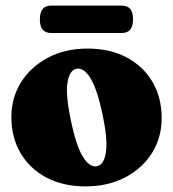

<svg xmlns="http://www.w3.org/2000/svg" viewBox="-20 -652 617 684"><path d="M292 -479Q371.5 -479 431 -447.5Q490.5 -416 523.2 -360.2Q556 -304.5 556 -231.5Q556 -162.5 521.8 -107.5Q487.5 -52.5 426.2 -20.2Q365 12 284.5 12Q205 12 145.8 -19.2Q86.5 -50.5 53.5 -106.2Q20.5 -162 20.5 -235.5Q20.5 -304 55 -359Q89.5 -414 150.8 -446.5Q212 -479 292 -479ZM326 -60Q351 -65.5 357.5 -111Q364 -156.5 345 -246Q326 -335.5 301.8 -374.2Q277.5 -413 251.5 -407Q227 -401 220.2 -356.5Q213.5 -312 233 -221Q251.5 -131.5 275.8 -92.8Q300 -54 326 -60ZM122 -583Q122 -632 161.5 -632H414.5Q454 -632 454 -583.5Q454 -534.5 414.5 -534.5H161.5Q122 -534.5 122 -583Z"/></svg>

Font: Fraunces 72pt S050 Black
Style: Regular
Weight: 900
Version: Version 1.000; ttfautohint (v1.8.3)